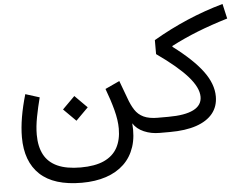

<svg xmlns="http://www.w3.org/2000/svg" viewBox="-62 -800 1434 1129"><g transform="rotate(-5 655.5 -235.5)"><path d="M303 -186.8 376 -114 448.7 -186.8 376 -259.8ZM89.8 -295.9Q69.6 -227.3 58.7 -163.6Q47.9 -99.9 47.9 -44.9Q47.9 98.6 129.6 175.4Q211.4 252.2 376.5 252.2Q456.5 252.2 519.7 231.2Q582.8 210.2 625.7 169.3Q668.7 128.4 688.5 68.2Q708.3 8.1 701.4 -70.3Q722.9 -36.1 764.9 -18.1Q806.9 0 856.4 0H856.9V-89.6H856.4Q802.7 -89.6 770.6 -104.9Q738.5 -120.1 719.4 -149.7Q700.2 -179.2 685.3 -221.9L647.2 -324.5L562.3 -285.2Q588.1 -216.8 604 -156.4Q619.9 -95.9 619.9 -46.6Q619.9 19.8 594.4 66.4Q568.8 113 515.3 137.5Q461.7 161.9 377.4 161.9Q293.7 161.9 240.2 137.6Q186.8 113.3 161.5 65.6Q136.2 17.8 136.2 -52.2Q136.2 -100.8 147.1 -157.3Q158 -213.9 172.6 -269.8Z M1291.3 -723.1Q1075.4 -662.4 876.5 -546.1V-463.4Q997.1 -378.7 1056.2 -311.8Q1115.2 -244.9 1115.2 -190.9Q1115.2 -140.6 1064.9 -115.2Q1014.6 -89.8 916 -89.8H856.9Q849.1 -89.8 845.5 -79.6Q841.8 -69.3 841.8 -45.2Q841.8 -21.2 845.5 -10.6Q849.1 0 856.9 0H917.7Q1009.8 0 1073.9 -21.7Q1137.9 -43.5 1171.4 -84.8Q1204.8 -126.2 1204.8 -185.1Q1204.8 -259 1148.8 -334.6Q1092.8 -410.2 976.1 -497.8V-502.7Q1051 -541.7 1132.3 -573.9Q1213.6 -606 1311.3 -635.5Z"/></g></svg>

Font: Estedad-FD-VF Thin
Style: Regular
Weight: 100
Designer: Amin Abedi
Version: Version 5.0